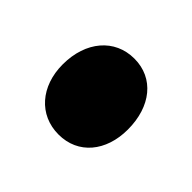

<svg xmlns="http://www.w3.org/2000/svg" viewBox="-52 -473 354 354"><g transform="rotate(-45 125.5 -296.0)"><path d="M123 -211C183 -211 224 -244 224 -295C224 -346 183 -381 123 -381C66 -381 26 -346 26 -295C26 -244 66 -211 123 -211Z"/></g></svg>

Font: Fixel Text ExtraBold
Style: Regular
Weight: 800
Width: 4
Designer: AlfaBravo + MacPaw
Foundry: Kyrylo Tkachov, Marchela Mozhyna, Serhii Makarenko, Maria Weinstein, Zakhar Kryvoshyya
Version: Version 1.211